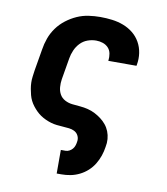

<svg xmlns="http://www.w3.org/2000/svg" viewBox="-83 -598 766 882"><g transform="rotate(10 300.0 -156.5)"><path d="M241 215V105H263Q272 105 280.5 100.5Q289 96 295 89Q301 82 304 73Q307 64 308 56Q311 41 305 28Q299 15 287 8.5Q275 2 261 0.5Q247 -1 232 -2Q217 -3 203 -4.5Q189 -6 175.5 -10Q162 -14 149 -20Q136 -26 125 -33.5Q114 -41 104.5 -50.5Q95 -60 86.5 -71Q78 -82 72 -94Q66 -106 62.5 -119.5Q59 -133 56.5 -147Q54 -161 53.5 -175.5Q53 -190 55 -204.5Q57 -219 59 -234L76 -334Q80 -361 89.5 -387.5Q99 -414 116 -437.5Q133 -461 156.5 -479Q180 -497 206 -508.5Q232 -520 259.5 -524Q287 -528 314 -528Q342 -528 369.5 -524.5Q397 -521 422 -511.5Q447 -502 467.5 -485.5Q488 -469 501 -446Q514 -423 518 -396Q522 -369 517 -341L516 -336H384L385 -338Q387 -354 384 -370Q381 -386 370.5 -397Q360 -408 345 -413Q330 -418 314 -418Q294 -418 274.5 -411Q255 -404 240.5 -389Q226 -374 217.5 -354.5Q209 -335 206 -316L189 -216Q186 -197 187.5 -178.5Q189 -160 197.5 -145Q206 -130 222 -121.5Q238 -113 256.5 -111Q275 -109 293.5 -107.5Q312 -106 330 -101.5Q348 -97 363.5 -89Q379 -81 393 -70.5Q407 -60 418 -46.5Q429 -33 435.5 -16.5Q442 0 443.5 18.5Q445 37 441 56Q438 77 431 97.5Q424 118 412.5 137Q401 156 384 171.5Q367 187 346.5 197Q326 207 305 211Q284 215 263 215Z"/></g></svg>

Font: Iosevka Etoile Extrabold
Style: Italic
Weight: 800
Italic angle: -9°
Designer: Belleve Invis
Foundry: Belleve Invis
Version: Version 22.1.2; ttfautohint (v1.8.4)